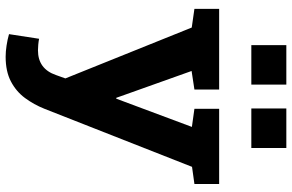

<svg xmlns="http://www.w3.org/2000/svg" viewBox="-194 -608 1015 667"><g transform="rotate(90 313.5 -274.5)"><path d="M177.2 213.4Q159.2 213.4 138.2 210.2Q117.2 207 98.6 201.7L114.7 97.2Q124 99.1 135.3 100.1Q146.5 101.1 154.8 101.1Q219.2 101.1 240.7 38.6L252.4 5.9L75.7 -433.1L10.7 -442.4V-528.3H291V-442.4L226.6 -432.6L309.6 -199.7L319.8 -170.9H322.8L420.9 -433.6L357.9 -442.4V-528.3H619.1V-442.4L559.6 -434.1L357.9 78.6Q343.3 115.2 320.6 146Q297.9 176.8 262.9 195.1Q228 213.4 177.2 213.4ZM356.9 -640.1V-761.7H494.1V-640.1ZM136.7 -640.1V-761.7H273.9V-640.1Z"/></g></svg>

Font: Roboto Slab
Style: Bold
Weight: 700
Designer: Google
Version: Version 2.000; ttfautohint (v1.8.1.43-b0c9)